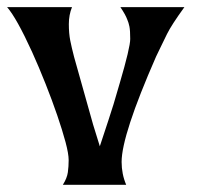

<svg xmlns="http://www.w3.org/2000/svg" viewBox="-30 -513 553 533"><path d="M169.9 -493.2Q161.1 -471.7 161.1 -446Q161.1 -420.4 165 -400.6Q168.9 -380.9 175.8 -354.5L228.5 -167L247.1 -106.9Q275.9 -193.4 285.2 -223.6L302.7 -283.2Q331.5 -381.3 331.5 -404.8Q331.5 -428.2 329.3 -439.2Q327.1 -450.2 323.2 -459Q318.4 -472.2 304.2 -493.2H481.9Q445.8 -443.4 433.6 -418.5L415.5 -381.3Q411.1 -372.6 403.3 -356Q307.6 -137.7 307.6 -63.5Q307.6 -29.8 320.3 0H144.5Q156.2 -18.6 158.4 -34.9Q160.6 -51.3 160.6 -68.6Q160.6 -85.9 151.9 -118.7Q143.1 -151.4 128.9 -192.9Q114.7 -234.4 96.4 -280.5Q78.1 -326.7 59.1 -368.7Q16.1 -462.9 -10.3 -493.2Z"/></svg>

Font: Amarante
Style: Regular
Weight: 400
Designer: Karolina Lach
Foundry: Sorkin Type Co.
Version: Version 1.001